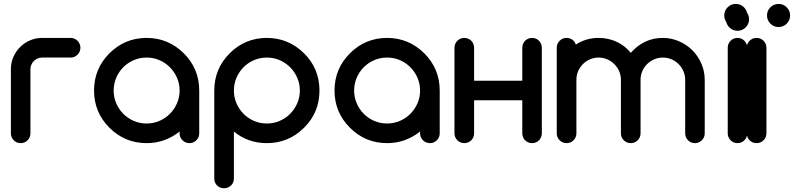

<svg xmlns="http://www.w3.org/2000/svg" viewBox="-20 -744 4127 998"><path d="M138.2 -50.8Q138.2 -40.5 134.3 -31.2Q130.4 -22 123.5 -14.9Q116.7 -7.8 107.4 -3.9Q98.1 0 87.4 0Q76.7 0 67.4 -3.9Q58.1 -7.8 51.3 -14.9Q44.4 -22 40.5 -31.2Q36.6 -40.5 36.6 -50.8V-384.8Q36.6 -418.5 49.6 -448Q62.5 -477.5 84.5 -499.5Q106.4 -521.5 136 -534.2Q165.5 -546.9 198.7 -546.9H347.2Q357.4 -546.9 366.7 -543Q376 -539.1 383.1 -532Q390.1 -524.9 394 -515.6Q397.9 -506.3 397.9 -496.1Q397.9 -485.4 394 -476.1Q390.1 -466.8 383.1 -459.7Q376 -452.6 366.7 -448.7Q357.4 -444.8 347.2 -444.8H198.7Q185.5 -444.8 174.3 -439.7Q163.1 -434.6 155 -426Q147 -417.5 142.6 -406.7Q138.2 -396 138.2 -384.8Z M913.6 -50.8V-60.5Q877 -31.2 834 -15.6Q791 0 742.2 0Q628.9 0 548.8 -80.1Q468.8 -160.2 468.8 -273.4Q468.8 -386.7 548.8 -466.8Q628.9 -546.9 742.2 -546.9Q854.5 -546.9 935.5 -466.8Q1015.6 -386.7 1015.6 -273.4V-50.8Q1015.6 -29.8 1000.7 -14.9Q985.8 0 964.8 0Q943.4 0 928.5 -14.9Q913.6 -29.8 913.6 -50.8ZM742.2 -444.8Q706.1 -444.8 674.8 -431.2Q643.6 -417.5 620.6 -394.3Q597.7 -371.1 584.2 -339.8Q570.8 -308.6 570.8 -273.4Q570.8 -238.3 584.2 -207Q597.7 -175.8 620.6 -152.6Q643.6 -129.4 674.8 -115.7Q706.1 -102.1 742.2 -102.1Q777.8 -102.1 809.1 -115.7Q840.3 -129.4 863.5 -152.8Q886.7 -176.3 900.1 -207.3Q913.6 -238.3 913.6 -273.4Q913.6 -308.6 900.1 -339.6Q886.7 -370.6 863.5 -394Q840.3 -417.5 809.1 -431.2Q777.8 -444.8 742.2 -444.8Z M1367.2 0Q1269 0 1195.8 -60.1V183.6Q1195.8 205.6 1180.9 220Q1166 234.4 1144.5 234.4Q1122.6 234.4 1108.2 220Q1093.8 205.6 1093.8 183.6V-273.4Q1093.8 -386.7 1173.8 -466.8Q1253.9 -546.9 1367.2 -546.9Q1479.5 -546.9 1560.5 -466.8Q1600.6 -427.2 1620.6 -378.7Q1640.6 -330.1 1640.6 -273.4Q1640.6 -159.2 1560.5 -80.1Q1519.5 -39.6 1471.4 -19.8Q1423.3 0 1367.2 0ZM1367.2 -102.1Q1402.8 -102.1 1434.1 -115.7Q1465.3 -129.4 1488.5 -152.8Q1511.7 -176.3 1525.1 -207.3Q1538.6 -238.3 1538.6 -273.4Q1538.6 -308.6 1525.1 -339.6Q1511.7 -370.6 1488.5 -394Q1465.3 -417.5 1434.1 -431.2Q1402.8 -444.8 1367.2 -444.8Q1331.1 -444.8 1299.8 -431.2Q1268.6 -417.5 1245.6 -394.3Q1222.7 -371.1 1209.2 -339.8Q1195.8 -308.6 1195.8 -273.4Q1195.8 -238.3 1209.2 -207Q1222.7 -175.8 1245.6 -152.6Q1268.6 -129.4 1299.8 -115.7Q1331.1 -102.1 1367.2 -102.1Z M2163.6 -50.8V-60.5Q2127 -31.2 2084 -15.6Q2041 0 1992.2 0Q1878.9 0 1798.8 -80.1Q1718.8 -160.2 1718.8 -273.4Q1718.8 -386.7 1798.8 -466.8Q1878.9 -546.9 1992.2 -546.9Q2104.5 -546.9 2185.5 -466.8Q2265.6 -386.7 2265.6 -273.4V-50.8Q2265.6 -29.8 2250.7 -14.9Q2235.8 0 2214.8 0Q2193.4 0 2178.5 -14.9Q2163.6 -29.8 2163.6 -50.8ZM1992.2 -444.8Q1956.1 -444.8 1924.8 -431.2Q1893.6 -417.5 1870.6 -394.3Q1847.7 -371.1 1834.2 -339.8Q1820.8 -308.6 1820.8 -273.4Q1820.8 -238.3 1834.2 -207Q1847.7 -175.8 1870.6 -152.6Q1893.6 -129.4 1924.8 -115.7Q1956.1 -102.1 1992.2 -102.1Q2027.8 -102.1 2059.1 -115.7Q2090.3 -129.4 2113.5 -152.8Q2136.7 -176.3 2150.1 -207.3Q2163.6 -238.3 2163.6 -273.4Q2163.6 -308.6 2150.1 -339.6Q2136.7 -370.6 2113.5 -394Q2090.3 -417.5 2059.1 -431.2Q2027.8 -444.8 1992.2 -444.8Z M2444.3 -222.7V-50.8Q2444.3 -40.5 2440.4 -31.2Q2436.5 -21.5 2429.7 -14.6Q2422.9 -7.8 2413.1 -3.9Q2403.8 0 2393.6 0Q2382.8 0 2373.5 -3.9Q2364.3 -7.8 2357.4 -14.6Q2350.6 -21.5 2346.2 -31.2Q2342.3 -40.5 2342.3 -50.8V-496.1Q2342.3 -506.3 2346.2 -515.6Q2350.6 -525.4 2357.4 -532.2Q2364.3 -539.1 2373.5 -543Q2382.8 -546.9 2393.6 -546.9Q2403.8 -546.9 2413.1 -543Q2422.9 -539.1 2429.7 -532.2Q2436.5 -525.4 2440.4 -515.6Q2444.3 -506.3 2444.3 -496.1V-324.2H2694.8V-496.1Q2694.8 -506.3 2698.7 -515.6Q2702.6 -525.4 2709.5 -532.2Q2716.3 -539.1 2725.6 -543Q2734.9 -546.9 2745.6 -546.9Q2756.3 -546.9 2765.6 -543Q2774.9 -539.1 2781.7 -532.2Q2788.6 -525.4 2792.5 -515.6Q2796.4 -506.3 2796.4 -496.1V-50.8Q2796.4 -40.5 2792.5 -31.2Q2788.6 -21.5 2781.7 -14.6Q2774.9 -7.8 2765.6 -3.9Q2756.3 0 2745.6 0Q2734.9 0 2725.6 -3.9Q2716.3 -7.8 2709.5 -14.6Q2702.6 -21.5 2698.7 -31.2Q2694.8 -40.5 2694.8 -50.8V-222.7Z M3643.1 -51.3Q3643.1 -29.8 3628.2 -14.9Q3613.3 0 3592.3 0Q3570.8 0 3556.2 -14.9Q3541.5 -29.8 3541.5 -51.3V-329.1Q3541.5 -352.5 3532.5 -373.5Q3523.4 -394.5 3507.8 -410.4Q3492.2 -426.3 3470.9 -435.5Q3449.7 -444.8 3425.3 -444.8Q3401.4 -444.8 3380.4 -435.5Q3359.4 -426.3 3343.5 -410.6Q3327.6 -395 3318.6 -374Q3309.6 -353 3309.6 -329.1V-51.3Q3309.6 -29.8 3294.7 -14.9Q3279.8 0 3258.8 0Q3237.3 0 3222.4 -14.9Q3207.5 -29.8 3207.5 -51.3V-329.1Q3207.5 -353 3198.2 -374Q3189 -395 3173.3 -410.6Q3157.7 -426.3 3136.7 -435.5Q3115.7 -444.8 3091.8 -444.8Q3067.9 -444.8 3046.9 -435.8Q3025.9 -426.8 3010 -410.9Q2994.1 -395 2985.1 -374Q2976.1 -353 2976.1 -329.1V-51.3Q2976.1 -29.8 2961.2 -14.9Q2946.3 0 2925.3 0Q2903.8 0 2888.9 -14.9Q2874 -29.8 2874 -51.3V-496.1Q2874 -517.1 2888.9 -532Q2903.8 -546.9 2924.8 -546.9Q2941.9 -546.9 2955.1 -537.4Q2968.3 -527.8 2973.1 -512.2Q3025.4 -546.9 3091.8 -546.9Q3140.6 -546.9 3183.6 -527.6Q3226.6 -508.3 3258.8 -469.2Q3326.7 -546.9 3425.3 -546.9Q3469.7 -546.9 3509.5 -529.5Q3549.3 -512.2 3578.9 -482.7Q3608.4 -453.1 3625.7 -413.3Q3643.1 -373.5 3643.1 -329.1Z M3762.7 -51.3V-495.6Q3762.7 -517.1 3777.6 -532Q3792.5 -546.9 3813.5 -546.9Q3834.5 -546.9 3849.4 -532Q3864.3 -517.1 3864.7 -495.6V-51.3Q3864.3 -29.8 3849.4 -14.9Q3834.5 0 3813.5 0Q3792.5 0 3777.6 -14.9Q3762.7 -29.8 3762.7 -51.3ZM3856 -686.5Q3873.5 -668.9 3873.5 -644Q3873.5 -619.1 3856 -601.6Q3838.4 -584 3813.5 -584Q3788.6 -584 3771 -601.6Q3753.4 -619.1 3753.4 -644Q3753.4 -668.9 3771 -686.5Q3788.6 -704.1 3813.5 -704.1Q3838.4 -704.1 3856 -686.5Z M4069.3 -706.1Q4086.9 -688.5 4086.9 -663.6Q4086.9 -638.7 4069.3 -621.1Q4051.8 -603.5 4026.9 -603.5Q4002 -603.5 3984.4 -621.1Q3966.8 -638.7 3966.8 -663.6Q3966.8 -688.5 3984.4 -706.1Q4002 -723.6 4026.9 -723.6Q4051.8 -723.6 4069.3 -706.1ZM3847.2 -706.1Q3864.7 -688.5 3864.7 -663.6Q3864.7 -638.7 3847.2 -621.1Q3829.6 -603.5 3804.7 -603.5Q3779.8 -603.5 3762.2 -621.1Q3744.6 -638.7 3744.6 -663.6Q3744.6 -688.5 3762.2 -706.1Q3779.8 -723.6 3804.7 -723.6Q3829.6 -723.6 3847.2 -706.1ZM3861.8 -51.3V-495.6Q3861.8 -517.6 3876.5 -532.2Q3891.1 -546.9 3912.6 -546.9Q3934.1 -546.9 3948.7 -532.2Q3963.4 -517.6 3963.9 -495.6V-51.3Q3963.4 -29.3 3948.7 -14.6Q3934.1 0 3912.6 0Q3891.1 0 3876.5 -14.6Q3861.8 -29.3 3861.8 -51.3Z"/></svg>

Font: Comfortaa
Style: Bold
Weight: 700
Designer: Johan Aakerlund
Foundry: Johan Aakerlund
Version: Version 2.001; ttfautohint (v1.4.1)